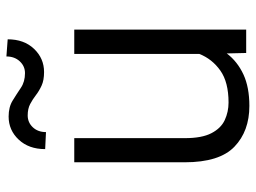

<svg xmlns="http://www.w3.org/2000/svg" viewBox="-118 -658 787 590"><g transform="rotate(-90 275.0 -363.5)"><path d="M406.7 0 405.3 -59.6Q380.4 -26.9 340.8 -8.5Q301.3 9.8 244.1 9.8Q166.5 9.8 118.7 -36.1Q70.8 -82 70.8 -189V-528.3H145V-188Q145 -136.2 160.2 -106.9Q175.3 -77.6 200.4 -65.9Q225.6 -54.2 254.4 -54.2Q316.9 -54.2 352.5 -79.3Q388.2 -104.5 403.8 -144V-528.3H478.5V0ZM396 -736.8 448.7 -732.9Q448.7 -682.6 419.4 -651.9Q390.1 -621.1 348.1 -621.1Q322.8 -621.1 306.4 -628.7Q290 -636.2 277.1 -646.2Q264.2 -656.2 249.8 -663.8Q235.4 -671.4 214.8 -671.4Q193.4 -671.4 178.5 -655.8Q163.6 -640.1 163.6 -615.2L111.3 -617.7Q111.3 -668 140.4 -699Q169.4 -730 211.4 -730Q240.7 -730 260.7 -717.5Q280.8 -705.1 299.6 -692.4Q318.4 -679.7 344.7 -679.7Q366.2 -679.7 381.1 -695.8Q396 -711.9 396 -736.8Z"/></g></svg>

Font: Vazirmatn RD UI Light
Style: Regular
Weight: 300
Designer: Saber Rastikerdar
Foundry: Saber Rastikerdar
Version: Version 33.003